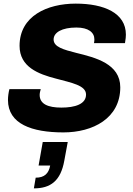

<svg xmlns="http://www.w3.org/2000/svg" viewBox="-20 -719 737 1060"><path d="M330 12C492 12 644 -65 644 -237C644 -367 507 -401 401 -427C330 -445 276 -460 276 -501C276 -540 322 -567 402 -567C468 -567 501 -540 501 -502C501 -497 501 -492 499 -481H670C674 -505 675 -517 675 -528C675 -647 555 -699 398 -699C241 -699 88 -631 88 -466C88 -349 192 -310 289 -285C374 -262 455 -248 455 -197C455 -144 394 -125 319 -125C246 -125 199 -144 199 -195C199 -205 202 -217 205 -227H32C27 -209 24 -185 24 -167C24 -34 157 12 330 12ZM167 321C259 321 315 280 335 168L354 65H216L193 195H257C249 238 226 262 177 262Z"/></svg>

Font: Archivo ExtraBold
Style: Italic
Weight: 800
Italic angle: -10°
Designer: Hector Gatti
Foundry: Omnibus-Type
Version: Version 2.001